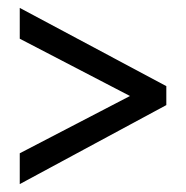

<svg xmlns="http://www.w3.org/2000/svg" viewBox="-20 -598 470 486"><path d="M30 -210 309 -355 30 -500V-578L401 -380V-332L30 -132Z"/></svg>

Font: Noto Sans Thai ExtCond
Style: Regular
Weight: 400
Width: 2
Designer: Monotype Design Team
Foundry: Monotype Imaging Inc.
Version: Version 2.002; ttfautohint (v1.8.4.7-5d5b)